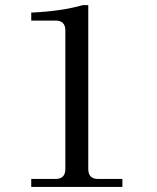

<svg xmlns="http://www.w3.org/2000/svg" viewBox="-20 -733 614 753"><path d="M102.5 0V-31.2H198.2Q236.3 -31.2 236.3 -70.3V-613.3Q236.3 -652.3 198.2 -652.3H102.5V-683.6Q221.2 -689 304.7 -712.9H326.2V-70.3Q326.2 -31.2 364.3 -31.2H460V0Z"/></svg>

Font: Theano Modern
Style: Regular
Weight: 400
Designer: Alexey Kryukov
Version: Version 2.00